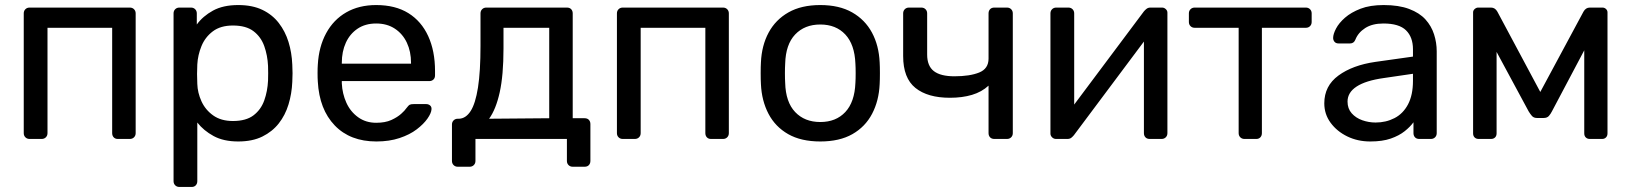

<svg xmlns="http://www.w3.org/2000/svg" viewBox="-20 -550 6459 760"><path d="M97 0Q87 0 80.5 -6.5Q74 -13 74 -23V-497Q74 -507 80.5 -513.5Q87 -520 97 -520H494Q504 -520 510.5 -513.5Q517 -507 517 -497V-23Q517 -13 510.5 -6.5Q504 0 494 0H446Q436 0 430 -6.5Q424 -13 424 -23V-440H168V-23Q168 -13 161.5 -6.5Q155 0 145 0Z M690 190Q680 190 673.5 183.5Q667 177 667 167V-497Q667 -507 673.5 -513.5Q680 -520 690 -520H736Q746 -520 752.5 -513.5Q759 -507 759 -497V-453Q783 -486 823 -508Q863 -530 923 -530Q979 -530 1018.5 -511Q1058 -492 1083.5 -459Q1109 -426 1122 -384Q1135 -342 1137 -294Q1138 -278 1138 -260Q1138 -242 1137 -226Q1135 -179 1122 -136.5Q1109 -94 1083.5 -61.5Q1058 -29 1018.5 -9.5Q979 10 923 10Q865 10 825.5 -11.5Q786 -33 761 -65V167Q761 177 755 183.5Q749 190 739 190ZM902 -71Q954 -71 983.5 -93.5Q1013 -116 1026 -152.5Q1039 -189 1041 -231Q1042 -260 1041 -289Q1039 -331 1026 -367.5Q1013 -404 983.5 -426.5Q954 -449 902 -449Q853 -449 822.5 -426Q792 -403 777.5 -367.5Q763 -332 761 -295Q760 -279 760 -257Q760 -235 761 -218Q762 -183 777.5 -149Q793 -115 824 -93Q855 -71 902 -71Z M1470 10Q1366 10 1305 -53.5Q1244 -117 1238 -227Q1237 -240 1237 -260.5Q1237 -281 1238 -294Q1242 -365 1271 -418.5Q1300 -472 1350.5 -501Q1401 -530 1469 -530Q1545 -530 1596.5 -498Q1648 -466 1675 -407Q1702 -348 1702 -269V-252Q1702 -241 1695.5 -235Q1689 -229 1679 -229H1333Q1333 -228 1333 -225Q1333 -222 1333 -220Q1335 -179 1351 -143.5Q1367 -108 1397.5 -86Q1428 -64 1469 -64Q1505 -64 1529 -75Q1553 -86 1568 -99.5Q1583 -113 1588 -121Q1597 -133 1602 -135.5Q1607 -138 1618 -138H1667Q1676 -138 1682.5 -132.5Q1689 -127 1688 -117Q1687 -102 1672 -80.5Q1657 -59 1629.5 -38Q1602 -17 1561.5 -3.5Q1521 10 1470 10ZM1333 -298H1607V-301Q1607 -346 1590.5 -381Q1574 -416 1543 -436.5Q1512 -457 1469 -457Q1426 -457 1395.5 -436.5Q1365 -416 1349 -381Q1333 -346 1333 -301Z M1792 110Q1782 110 1775.5 103.5Q1769 97 1769 87V-57Q1769 -67 1775.5 -73.5Q1782 -80 1792 -80H1797Q1824 -81 1843 -110.5Q1862 -140 1872 -203.5Q1882 -267 1882 -369V-497Q1882 -507 1888.5 -513.5Q1895 -520 1905 -520H2224Q2235 -520 2241 -513.5Q2247 -507 2247 -497V-82H2294Q2305 -82 2311 -75.5Q2317 -69 2317 -59V87Q2317 97 2311 103.5Q2305 110 2294 110H2247Q2237 110 2230.5 103.5Q2224 97 2224 87V0H1862V87Q1862 97 1855.5 103.5Q1849 110 1839 110ZM1916 -80 2154 -82V-440H1973V-358Q1973 -252 1958 -184.5Q1943 -117 1916 -80Z M2445 0Q2435 0 2428.5 -6.5Q2422 -13 2422 -23V-497Q2422 -507 2428.5 -513.5Q2435 -520 2445 -520H2842Q2852 -520 2858.5 -513.5Q2865 -507 2865 -497V-23Q2865 -13 2858.5 -6.5Q2852 0 2842 0H2794Q2784 0 2778 -6.5Q2772 -13 2772 -23V-440H2516V-23Q2516 -13 2509.5 -6.5Q2503 0 2493 0Z M3227 10Q3151 10 3100 -19Q3049 -48 3022 -99.5Q2995 -151 2992 -217Q2991 -234 2991 -260.5Q2991 -287 2992 -303Q2995 -370 3022.5 -421Q3050 -472 3101 -501Q3152 -530 3227 -530Q3302 -530 3353 -501Q3404 -472 3431.5 -421Q3459 -370 3462 -303Q3463 -287 3463 -260.5Q3463 -234 3462 -217Q3459 -151 3432 -99.5Q3405 -48 3354 -19Q3303 10 3227 10ZM3227 -67Q3289 -67 3326 -106.5Q3363 -146 3366 -222Q3367 -237 3367 -260Q3367 -283 3366 -298Q3363 -374 3326 -413.5Q3289 -453 3227 -453Q3165 -453 3127.5 -413.5Q3090 -374 3088 -298Q3087 -283 3087 -260Q3087 -237 3088 -222Q3090 -146 3127.5 -106.5Q3165 -67 3227 -67Z M3916 0Q3905 0 3899 -6.5Q3893 -13 3893 -23V-211Q3866 -186 3827.5 -174.5Q3789 -163 3740 -163Q3652 -163 3603.5 -202Q3555 -241 3555 -328V-497Q3555 -507 3561.5 -513.5Q3568 -520 3578 -520H3627Q3637 -520 3643.5 -513.5Q3650 -507 3650 -497V-334Q3650 -289 3676.5 -268.5Q3703 -248 3758 -248Q3819 -248 3856 -263Q3893 -278 3893 -318V-497Q3893 -507 3899 -513.5Q3905 -520 3916 -520H3966Q3976 -520 3982.5 -513.5Q3989 -507 3989 -497V-23Q3989 -13 3982.5 -6.5Q3976 0 3966 0Z M4160 0Q4151 0 4144.5 -6.5Q4138 -13 4138 -21V-497Q4138 -507 4144.5 -513.5Q4151 -520 4161 -520H4209Q4219 -520 4225.5 -513.5Q4232 -507 4232 -497V-73L4205 -100L4508 -505Q4513 -511 4519 -515.5Q4525 -520 4534 -520H4580Q4588 -520 4594.5 -514Q4601 -508 4601 -500V-23Q4601 -13 4594.5 -6.5Q4588 0 4578 0H4531Q4520 0 4514 -6.5Q4508 -13 4508 -23V-422L4536 -423L4231 -15Q4227 -10 4221 -5Q4215 0 4205 0Z M4906 0Q4896 0 4889.5 -6.5Q4883 -13 4883 -23V-440H4709Q4699 -440 4692.5 -446.5Q4686 -453 4686 -463V-497Q4686 -507 4692.5 -513.5Q4699 -520 4709 -520H5149Q5159 -520 5165.5 -513.5Q5172 -507 5172 -497V-463Q5172 -453 5165.5 -446.5Q5159 -440 5149 -440H4975V-23Q4975 -13 4969 -6.5Q4963 0 4953 0Z M5404 10Q5354 10 5313 -10Q5272 -30 5247 -64Q5222 -98 5222 -141Q5222 -210 5278 -251Q5334 -292 5424 -305L5573 -326V-355Q5573 -403 5545.5 -430Q5518 -457 5456 -457Q5412 -457 5384 -439Q5356 -421 5345 -393Q5339 -378 5324 -378H5279Q5268 -378 5262.5 -384.5Q5257 -391 5257 -400Q5257 -415 5268.5 -437Q5280 -459 5304 -480Q5328 -501 5365.5 -515.5Q5403 -530 5457 -530Q5517 -530 5558 -514.5Q5599 -499 5622.5 -473Q5646 -447 5656.5 -414Q5667 -381 5667 -347V-23Q5667 -13 5660.5 -6.5Q5654 0 5644 0H5598Q5587 0 5581 -6.5Q5575 -13 5575 -23V-66Q5562 -48 5540 -30.5Q5518 -13 5485 -1.5Q5452 10 5404 10ZM5425 -65Q5466 -65 5500 -82.5Q5534 -100 5553.5 -137Q5573 -174 5573 -230V-258L5457 -241Q5386 -231 5350 -207.5Q5314 -184 5314 -148Q5314 -120 5330.5 -101.5Q5347 -83 5372.5 -74Q5398 -65 5425 -65Z M5833 0Q5823 0 5817 -6Q5811 -12 5811 -22V-501Q5811 -509 5817.5 -514.5Q5824 -520 5831 -520H5882Q5898 -520 5907 -504L6077 -186L6248 -504Q6257 -520 6273 -520H6323Q6331 -520 6337 -514.5Q6343 -509 6343 -501V-22Q6343 -12 6337 -6Q6331 0 6322 0H6273Q6263 0 6257 -6Q6251 -12 6251 -22V-421L6286 -417L6123 -109Q6118 -99 6111 -91Q6104 -83 6090 -83H6064Q6051 -83 6044 -91Q6037 -99 6031 -109L5873 -402L5904 -405V-22Q5904 -12 5898 -6Q5892 0 5882 0Z"/></svg>

Font: RubikRegular
Style: Regular
Weight: 400
Designer: Hubert and Fischer
Foundry: Hubert and Fischer
Version: Version 2.300;gftools[0.9.30]